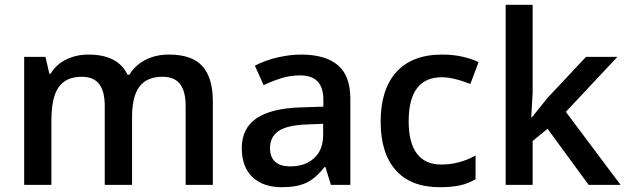

<svg xmlns="http://www.w3.org/2000/svg" viewBox="-20 -780 2643 810"><path d="M537.1 0H421.9V-333Q421.9 -395 398.4 -425.5Q375 -456.1 325.2 -456.1Q258.8 -456.1 227.8 -412.8Q196.8 -369.6 196.8 -269V0H82V-540H171.9L188 -469.2H193.8Q216.3 -507.8 259 -528.8Q301.8 -549.8 353 -549.8Q477.5 -549.8 518.1 -464.8H525.9Q549.8 -504.9 593.3 -527.3Q636.7 -549.8 692.9 -549.8Q789.6 -549.8 833.7 -501Q877.9 -452.1 877.9 -352.1V0H763.2V-333Q763.2 -395 739.5 -425.5Q715.8 -456.1 666 -456.1Q599.1 -456.1 568.1 -414.3Q537.1 -372.6 537.1 -286.1Z M1376 0 1353 -75.2H1349.1Q1310.1 -25.9 1270.5 -8.1Q1231 9.8 1168.9 9.8Q1089.4 9.8 1044.7 -33.2Q1000 -76.2 1000 -154.8Q1000 -238.3 1062 -280.8Q1124 -323.2 1251 -327.1L1344.2 -330.1V-358.9Q1344.2 -410.6 1320.1 -436.3Q1295.9 -461.9 1245.1 -461.9Q1203.6 -461.9 1165.5 -449.7Q1127.4 -437.5 1092.3 -420.9L1055.2 -502.9Q1099.1 -525.9 1151.4 -537.8Q1203.6 -549.8 1250 -549.8Q1353 -549.8 1405.5 -504.9Q1458 -460 1458 -363.8V0ZM1205.1 -78.1Q1267.6 -78.1 1305.4 -113Q1343.3 -147.9 1343.3 -210.9V-257.8L1273.9 -254.9Q1192.9 -252 1156 -227.8Q1119.1 -203.6 1119.1 -153.8Q1119.1 -117.7 1140.6 -97.9Q1162.1 -78.1 1205.1 -78.1Z M1835.9 9.8Q1713.4 9.8 1649.7 -61.8Q1585.9 -133.3 1585.9 -267.1Q1585.9 -403.3 1652.6 -476.6Q1719.2 -549.8 1845.2 -549.8Q1930.7 -549.8 1999 -518.1L1964.4 -425.8Q1891.6 -454.1 1844.2 -454.1Q1704.1 -454.1 1704.1 -268.1Q1704.1 -177.2 1739 -131.6Q1773.9 -85.9 1841.3 -85.9Q1918 -85.9 1986.3 -124V-23.9Q1955.6 -5.9 1920.7 2Q1885.7 9.8 1835.9 9.8Z M2224.1 -285.2 2289.1 -366.2 2452.1 -540H2584.5L2367.2 -308.1L2598.1 0H2463.4L2290 -236.8L2227.1 -185.1V0H2113.3V-759.8H2227.1V-389.2L2221.2 -285.2Z"/></svg>

Font: f0_51262          
Style: Regular
Weight: 600
Foundry: Ascender Corporation
Version: Version 1.10